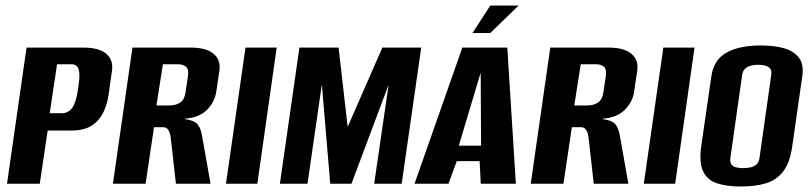

<svg xmlns="http://www.w3.org/2000/svg" viewBox="-20 -668 2950 698"><path d="M5.5 0 76.5 -495H282.2Q341.3 -495 367 -471.9Q392.8 -448.8 387.1 -411.3L375.2 -326.8Q370.8 -292.6 356.8 -261.9Q342.7 -231.2 314.8 -212.3Q286.8 -193.4 238.9 -193.4H153.2L124.6 0ZM160.7 -256.4H204.5Q227.9 -256.4 242 -275.3Q256.2 -294.3 262.9 -339L266 -361Q271.7 -400.4 265.5 -417.4Q259.4 -434.4 240.4 -434.4H187.5Z M390.5 0 461.5 -495H673Q730.4 -495 756.8 -472.2Q783.2 -449.5 777.6 -411.3L766.3 -334.7Q760.6 -296.9 732.5 -268.8Q704.4 -240.6 652.3 -236.5L652.6 -234.8Q686 -230.3 698 -216.4Q710 -202.5 715.2 -170.7L745.4 0H619.5L601.2 -163.2Q600.2 -174.5 597.3 -184Q594.4 -193.5 588.7 -199.5Q583.1 -205.6 572.8 -205.6H539.9L509.3 0ZM548.7 -284.6H595.5Q619 -284.6 634.8 -295Q650.7 -305.3 654.6 -333.2L663.3 -390.9Q666.9 -416.6 656.2 -425.5Q645.5 -434.4 628.1 -434.4H572.2Z M801.5 0 872.5 -495H985.9L915.5 0Z M997.5 0 1068.5 -495H1210.9L1243.9 -206.7L1370 -495H1511.3L1440.3 0H1340.3L1392.8 -360.2L1257.7 0H1180.5L1150.1 -361.2L1097.9 0Z M1487 0 1660.8 -495H1824.3L1855.3 0H1727.7L1723.7 -82.3H1640.6L1610.3 0ZM1648 -138.5H1728.9L1727.5 -404.1ZM1697.8 -548.1 1762.5 -648H1865.5L1762.6 -548.1Z M1909.5 0 1980.5 -495H2192Q2249.4 -495 2275.8 -472.2Q2302.2 -449.5 2296.6 -411.3L2285.3 -334.7Q2279.6 -296.9 2251.5 -268.8Q2223.4 -240.6 2171.3 -236.5L2171.6 -234.8Q2205 -230.3 2217 -216.4Q2229 -202.5 2234.2 -170.7L2264.4 0H2138.5L2120.2 -163.2Q2119.2 -174.5 2116.3 -184Q2113.4 -193.5 2107.7 -199.5Q2102.1 -205.6 2091.8 -205.6H2058.9L2028.3 0ZM2067.7 -284.6H2114.5Q2138 -284.6 2153.8 -295Q2169.7 -305.3 2173.6 -333.2L2182.3 -390.9Q2185.9 -416.6 2175.2 -425.5Q2164.5 -434.4 2147.1 -434.4H2091.2Z M2320.5 0 2391.5 -495H2504.9L2434.5 0Z M2673.3 10Q2621 10 2585.9 -1.9Q2550.7 -13.9 2535.9 -45.7Q2521 -77.5 2529.4 -137.5L2566 -390.3Q2574.6 -450.8 2621.1 -476.7Q2667.7 -502.7 2746 -502.7Q2794.8 -502.7 2830.6 -492.5Q2866.5 -482.2 2884.7 -457.7Q2903 -433.2 2896.6 -390.3L2860.4 -138.1Q2852 -76.5 2827.3 -44.7Q2802.5 -12.9 2763.7 -1.4Q2724.9 10 2673.3 10ZM2681.1 -56.8Q2695 -56.8 2707.9 -59.4Q2720.7 -62 2729.9 -70Q2739 -78.1 2741 -93.5L2783.7 -395.1Q2786.3 -411.2 2779.5 -418.9Q2772.8 -426.6 2761.6 -429.6Q2750.4 -432.5 2737.1 -432.5Q2723.9 -432.5 2711 -429.6Q2698.2 -426.6 2689.4 -418.9Q2680.5 -411.2 2678 -395.1L2635.2 -93.5Q2633.3 -78.7 2638.7 -70.7Q2644.1 -62.6 2655.5 -59.7Q2666.9 -56.8 2681.1 -56.8Z"/></svg>

Font: Alumni Sans SC Thin
Style: Italic
Weight: 100
Italic angle: -8°
Designer: Robert E. Leuschke
Foundry: Robert E. Leuschke
Version: Version 1.016